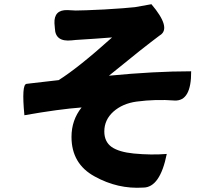

<svg xmlns="http://www.w3.org/2000/svg" viewBox="-20 -822 1040 913"><path d="M239 -711Q236 -776 301 -774L340 -772Q374 -772 476 -777Q578 -783 622 -788L700 -802Q795 -690 742 -655Q749 -661 698 -622Q647 -583 586 -533L498 -462Q715 -483 889 -483Q890 -340 810 -344Q721 -351 630 -339Q563 -330 519 -291Q476 -252 476 -197Q476 -148 511 -123Q546 -99 616 -92Q700 -84 773 -90Q741 70 661 70Q540 78 430 17Q320 -43 320 -171Q320 -251 368 -311Q260 -303 96 -274Q82 -421 106 -423Q84 -421 259 -441Q354 -501 513 -644L432 -638Q363 -634 340 -632L320 -630Q243 -622 241 -687Z"/></svg>

Font: Swei Half Moon CJK SC
Style: Black
Weight: 900
Version: Version 2.071